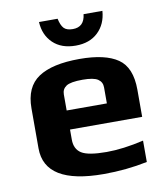

<svg xmlns="http://www.w3.org/2000/svg" viewBox="-79 -746 717 823"><g transform="rotate(-10 279.5 -335.0)"><path d="M511 -203V-321C511 -385.7 492.7 -430.7 456 -456C419.3 -481.3 363.7 -494 289 -494C209.7 -494 150 -480.7 110 -454C70 -427.3 50 -383 50 -321V-147C50 -42.3 135.7 10 307 10C372.3 10 435.7 3.7 497 -9V-102C437 -88 383 -81 335 -81C281.7 -81 245.3 -87.2 226 -99.5C206.7 -111.8 197 -131.7 197 -159V-203ZM372 -286H197V-356C197 -371.3 203.2 -383.2 215.5 -391.5C227.8 -399.8 251.7 -404 287 -404C319 -404 341.2 -399.8 353.5 -391.5C365.8 -383.2 372 -371.3 372 -356ZM422 -680H340C336 -643.3 317.3 -625 284 -625C266 -625 253 -629.3 245 -638C237 -646.7 231 -660.7 227 -680H146C148 -642 161.2 -611.3 185.5 -588C209.8 -564.7 242.7 -553 284 -553C324.7 -553 357.2 -564.7 381.5 -588C405.8 -611.3 419.3 -642 422 -680Z"/></g></svg>

Font: Play
Style: Bold
Weight: 700
Designer: Jonas Hecksher
Foundry: Jonas Hecksher, Playtypeª, e-types AS
Version: Version 1.002